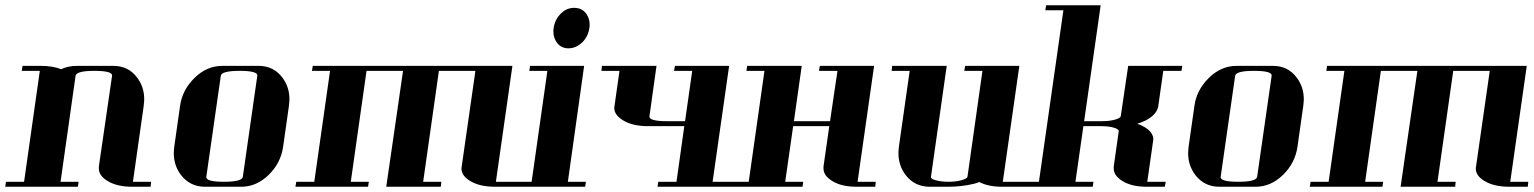

<svg xmlns="http://www.w3.org/2000/svg" viewBox="-20 -712 5847 732"><path d="M0 0 2.9 -19H71.8L131.8 -441.9H63L65.9 -460.9H134.8Q181.2 -460.9 212.9 -448.2Q240.2 -460.9 273.9 -460.9H412.1Q469.7 -460.9 502.9 -416Q529.8 -380.4 529.8 -334Q529.8 -325.7 527.8 -308.1L486.8 -19H556.2L554.2 0H483.9Q426.3 0 390.1 -22Q356.9 -42 356.9 -69.8V-77.1L407.2 -422.9Q410.2 -441.9 339.8 -441.9Q271 -441.9 268.1 -422.9L210.9 -19H279.8L276.9 0Z M642.6 -127.9Q642.6 -136.2 644.5 -153.8L666.5 -308.1Q674.8 -369.6 722.7 -416Q769 -460.9 827.6 -460.9H965.8Q1023.4 -460.9 1056.6 -416Q1083.5 -380.4 1083.5 -334Q1083.5 -325.7 1081.5 -308.1L1059.6 -153.8Q1050.8 -90.3 1003.9 -44.9Q957.5 0 899.9 0H761.7Q704.6 0 669.9 -44.9Q642.6 -81.1 642.6 -127.9ZM766.6 -38.1Q763.7 -19 833.5 -19Q902.8 -19 905.8 -38.1L960.9 -422.9Q963.9 -441.9 893.6 -441.9Q824.7 -441.9 821.8 -422.9Z M1106.4 0 1109.4 -19H1178.2L1238.3 -441.9H1169.4L1172.4 -460.9H1933.6L1870.6 -19H1939.5L1937.5 0H1867.7Q1808.6 0 1772.5 -22Q1739.3 -42 1739.3 -69.8Q1739.3 -70.8 1739.7 -73.5Q1740.2 -76.2 1740.2 -77.1L1792.5 -441.9H1653.3L1593.3 -19H1662.6L1660.6 0H1452.6L1516.6 -441.9H1377.4L1317.4 -19H1386.2L1383.3 0Z M1935.1 0 1938 -19H2006.8L2066.9 -441.9H1998L2001 -460.9H2207L2145 -19H2213.9L2210.9 0ZM2089.8 -591.8Q2089.8 -600.1 2090.8 -605Q2095.2 -637.2 2118.2 -660.2Q2140.1 -682.1 2168.9 -682.1Q2198.7 -682.1 2214.8 -660.2Q2228 -641.6 2228 -619.1Q2228 -610.8 2227.1 -606Q2222.7 -573.2 2200.2 -550.8Q2175.8 -527.8 2147.9 -527.8H2147Q2119.1 -527.8 2103 -549.8Q2089.8 -567.9 2089.8 -591.8Z M2272.9 -441.9 2274.9 -460.9H2482.9L2456.1 -269Q2453.1 -250 2522.9 -250H2591.8L2619.1 -441.9H2549.8L2553.2 -460.9H2759.8L2696.8 -19H2766.1L2763.2 0H2486.8L2489.7 -19H2559.1L2588.9 -231H2451.2Q2392.1 -231 2356 -252.9Q2321.8 -273.4 2321.8 -300.8Q2321.8 -301.8 2322.3 -304.4Q2322.8 -307.1 2322.8 -308.1L2341.8 -441.9Z M2762.7 0 2765.6 -19H2834.5L2894.5 -441.9H2825.7L2828.6 -460.9H3036.6L3006.8 -250H3144.5L3172.9 -441.9H3102.5L3105.5 -460.9H3312.5L3249.5 -19H3318.8L3316.9 0H3246.6Q3187.5 0 3152.8 -22Q3119.6 -42 3119.6 -69.8V-77.1L3141.6 -231H3003.9L2973.6 -19H3042.5L3039.6 0Z M3379.4 -441.9 3381.3 -460.9H3589.4L3529.3 -38.1Q3528.3 -34.2 3533.2 -30.5Q3538.1 -26.9 3547.4 -24.9Q3567.4 -19 3596.2 -19Q3624 -19 3645.5 -24.9Q3667 -30.8 3668.5 -38.1L3725.6 -441.9H3656.2L3659.7 -460.9H3866.2L3803.2 -19H3872.6L3869.6 0H3800.3Q3747.6 0 3713.4 -18.1Q3705.6 -14.2 3692.4 -11.2Q3646.5 0 3593.3 0H3524.4Q3467.3 0 3432.6 -44.9Q3405.3 -81.1 3405.3 -127.9Q3405.3 -136.2 3407.2 -153.8L3448.2 -441.9Z M3869.1 0 3872.1 -19H3940.9L4034.2 -672.9H3965.3L3968.3 -691.9H4176.3L4113.3 -250H4182.1Q4210 -250 4231 -255.9Q4251.5 -261.7 4252.9 -269L4281.2 -460.9H4487.3L4484.4 -441.9H4415L4396 -308.1Q4391.6 -275.9 4348.1 -252.9Q4330.1 -244.1 4315.9 -240.2Q4329.6 -235.8 4344.2 -227.1Q4377 -207.5 4377 -180.2Q4377 -179.2 4376.5 -176.5Q4376 -173.8 4376 -172.9L4354 -19H4424.3L4420.9 0H4352.1Q4293.9 0 4259.3 -22Q4226.1 -42 4226.1 -69.8V-77.1L4245.1 -210.9Q4246.1 -214.8 4241.5 -218.5Q4236.8 -222.2 4227.1 -225.1Q4207.5 -231 4179.2 -231H4110.4L4080.1 -19H4148.9L4146 0Z M4509.8 -127.9Q4509.8 -136.2 4511.7 -153.8L4533.7 -308.1Q4542 -369.6 4589.8 -416Q4636.2 -460.9 4694.8 -460.9H4833Q4890.6 -460.9 4923.8 -416Q4950.7 -380.4 4950.7 -334Q4950.7 -325.7 4948.7 -308.1L4926.8 -153.8Q4918 -90.3 4871.1 -44.9Q4824.7 0 4767.1 0H4628.9Q4571.8 0 4537.1 -44.9Q4509.8 -81.1 4509.8 -127.9ZM4633.8 -38.1Q4630.9 -19 4700.7 -19Q4770 -19 4772.9 -38.1L4828.1 -422.9Q4831.1 -441.9 4760.7 -441.9Q4691.9 -441.9 4689 -422.9Z M4973.6 0 4976.6 -19H5045.4L5105.5 -441.9H5036.6L5039.6 -460.9H5800.8L5737.8 -19H5806.6L5804.7 0H5734.9Q5675.8 0 5639.6 -22Q5606.4 -42 5606.4 -69.8Q5606.4 -70.8 5606.9 -73.5Q5607.4 -76.2 5607.4 -77.1L5659.7 -441.9H5520.5L5460.4 -19H5529.8L5527.8 0H5319.8L5383.8 -441.9H5244.6L5184.6 -19H5253.4L5250.5 0Z"/></svg>

Font: Hjet
Style: Italic
Weight: 400
Designer: T. Christopher White
Version: Version 1.2